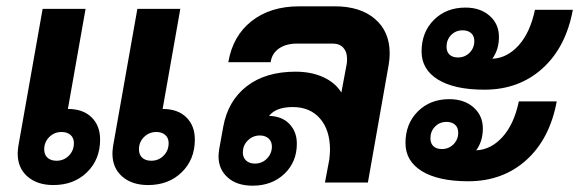

<svg xmlns="http://www.w3.org/2000/svg" viewBox="-20 -578 1834 608"><path d="M297 -136Q297 -73 255.5 -32.5Q214 8 149 8Q98 8 67 -19Q36 -46 36 -92Q36 -99 38 -115L115 -550H251L195 -233Q243 -233 270 -206.5Q297 -180 297 -136ZM597 -136Q597 -73 555.5 -32.5Q514 8 449 8Q398 8 367 -19Q336 -46 336 -92Q336 -99 338 -115L415 -550H551L495 -233Q543 -233 570 -206.5Q597 -180 597 -136ZM214 -125Q214 -141 203.5 -150.5Q193 -160 175 -160Q152 -160 136 -144Q120 -128 120 -105Q120 -88 130.5 -78.5Q141 -69 159 -69Q182 -69 198 -85Q214 -101 214 -125ZM514 -125Q514 -141 503.5 -150.5Q493 -160 475 -160Q452 -160 436 -144Q420 -128 420 -105Q420 -88 430.5 -78.5Q441 -69 459 -69Q482 -69 498 -85Q514 -101 514 -125Z M1214 -409Q1214 -392 1211 -374L1145 0H1009L1023 -74Q1025 -94 1025 -104Q1025 -166 993.5 -202.5Q962 -239 907 -239Q854 -239 832 -211Q873 -210 896.5 -185.5Q920 -161 920 -123Q920 -65 880.5 -27.5Q841 10 780 10Q730 10 701 -16Q672 -42 672 -83Q672 -91 674 -105L687 -177Q702 -259 761.5 -305Q821 -351 916 -351Q966 -351 1004 -333.5Q1042 -316 1061 -285L1078 -376Q1079 -381 1079 -392Q1079 -414 1067 -427Q1055 -440 1033 -440H921Q886 -440 863.5 -424.5Q841 -409 837 -381H703Q717 -464 776.5 -511Q836 -558 928 -558H1040Q1121 -558 1167.5 -518Q1214 -478 1214 -409ZM841 -114Q841 -130 830.5 -139.5Q820 -149 803 -149Q781 -149 765 -133.5Q749 -118 749 -95Q749 -79 759.5 -69.5Q770 -60 787 -60Q810 -60 825.5 -76Q841 -92 841 -114Z M1315 -415Q1315 -476 1354 -515Q1393 -554 1454 -554Q1501 -554 1530.5 -528Q1560 -502 1560 -461Q1560 -421 1539 -392Q1586 -394 1622.5 -434.5Q1659 -475 1674 -547H1794Q1772 -428 1697.5 -361Q1623 -294 1514 -294Q1419 -294 1367 -326Q1315 -358 1315 -415ZM1394 -430Q1394 -414 1403.5 -405Q1413 -396 1430 -396Q1452 -396 1467 -411Q1482 -426 1482 -448Q1482 -464 1472 -473Q1462 -482 1445 -482Q1423 -482 1408.5 -467Q1394 -452 1394 -430ZM1623 -257H1743Q1721 -138 1646.5 -71Q1572 -4 1463 -4Q1368 -4 1316 -36Q1264 -68 1264 -125Q1264 -186 1303 -225Q1342 -264 1403 -264Q1450 -264 1479.5 -238Q1509 -212 1509 -171Q1509 -131 1488 -102Q1535 -104 1571.5 -144.5Q1608 -185 1623 -257ZM1379 -106Q1401 -106 1416 -121Q1431 -136 1431 -158Q1431 -174 1421 -183Q1411 -192 1394 -192Q1372 -192 1357.5 -177Q1343 -162 1343 -140Q1343 -124 1352.5 -115Q1362 -106 1379 -106Z"/></svg>

Font: Bai Jamjuree
Style: Bold Italic
Weight: 700
Italic angle: -10°
Designer: Katatrad Aksorn Co.,Ltd.
Foundry: Cadson Demak Co.,Ltd.
Version: Version 1.000; ttfautohint (v1.6)